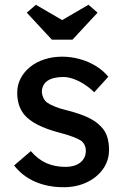

<svg xmlns="http://www.w3.org/2000/svg" viewBox="-20 -773 519 803"><path d="M39 -81 109 -141Q139 -106 174.5 -90.5Q210 -75 255 -75Q273 -75 288.5 -79.5Q304 -84 315.5 -93Q327 -102 333 -114.5Q339 -127 339 -142Q339 -168 320 -184Q310 -191 288.5 -199.5Q267 -208 233 -217Q175 -232 138 -251Q101 -270 81 -294Q66 -313 59 -335.5Q52 -358 52 -385Q52 -418 66.5 -445.5Q81 -473 106.5 -493.5Q132 -514 166.5 -525Q201 -536 240 -536Q277 -536 313.5 -526Q350 -516 381 -497Q412 -478 433 -452L374 -387Q355 -406 332.5 -420.5Q310 -435 287 -443Q264 -451 245 -451Q224 -451 207 -447Q190 -443 178.5 -435Q167 -427 161 -415Q155 -403 155 -388Q156 -375 161.5 -363.5Q167 -352 177 -344Q188 -336 210 -327Q232 -318 266 -310Q316 -297 348.5 -281.5Q381 -266 400 -246Q420 -227 428 -202Q436 -177 436 -146Q436 -101 410.5 -65.5Q385 -30 342 -10Q299 10 246 10Q180 10 127 -13Q74 -36 39 -81ZM197 -607 92 -720 130 -753 240 -689 350 -753 388 -720 283 -607Z"/></svg>

Font: Our Lexend
Style: Regular
Weight: 400
Designer: Bonnie Shaver-Troup, Thomas Jockin
Foundry: Lexend
Version: Version 1.007